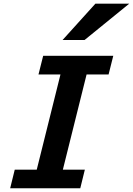

<svg xmlns="http://www.w3.org/2000/svg" viewBox="-20 -1003 708 1023"><path d="M210 -705.6H583.5L558.6 -606.4H441.4L314.9 -99.1H432.1L407.7 0H34.2L58.6 -99.1H175.8L302.2 -606.4H185.1ZM488.3 -983.4H668.5L430.7 -790H313.5Z"/></svg>

Font: Andika
Style: Bold Italic
Weight: 700
Italic angle: -14°
Designer: Victor Gaultney, Annie Olsen, Julie Remington, Don Collingsworth, Eric Hays, Becca Hirsbrunner
Foundry: SIL International
Version: Version 6.101